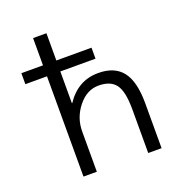

<svg xmlns="http://www.w3.org/2000/svg" viewBox="-134 -863 914 977"><g transform="rotate(-20 322.5 -375.0)"><path d="M35.2 -543V-602.5H152.3V-750H224.6V-602.5H415V-543H224.6V-371.1H226.6Q292 -469.7 402.3 -469.7Q490.2 -469.7 532.7 -415.5Q575.2 -361.3 575.2 -243.2V0H502.9V-237.3Q502.9 -334 474.6 -371.6Q446.3 -409.2 382.3 -409.2Q318.4 -409.2 271.5 -350.6Q224.6 -292 224.6 -217.8V0H152.3V-543Z"/></g></svg>

Font: GenEi M Gothic v2 Regular
Style: Regular
Weight: 400
Version: Version 2.0